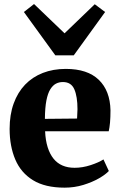

<svg xmlns="http://www.w3.org/2000/svg" viewBox="-20 -896 582 928"><path d="M292.5 11Q198 11 139.5 -25Q81 -61 53.8 -125.2Q26.5 -189.5 26.5 -273Q26.5 -341.5 46 -395.5Q65.5 -449.5 101.2 -486.8Q137 -524 187 -543.5Q237 -563 298 -563Q403 -563 457.5 -510.2Q512 -457.5 514 -363Q514 -328.5 511.8 -303.8Q509.5 -279 505.5 -261.5H198Q200 -217 210.5 -184Q221 -151 238.8 -129Q256.5 -107 282 -96Q307.5 -85 340.5 -85Q379 -85 418.5 -98Q458 -111 480 -125.5L506 -69.5Q491 -53 458.5 -34.2Q426 -15.5 382.8 -2.2Q339.5 11 292.5 11ZM197 -321.5 352.5 -323Q353 -334.5 353.5 -345.5Q354 -356.5 354.5 -368Q354.5 -429.5 339.2 -464.5Q324 -499.5 284 -499.5Q265.5 -499.5 250.2 -491.5Q235 -483.5 223 -464.2Q211 -445 204.2 -410.2Q197.5 -375.5 197 -321.5ZM247.5 -628.5 95.5 -838 144.5 -876.5 292 -735 438 -875.5 488 -838 336.5 -628.5Z"/></svg>

Font: Merriweather 36pt Black
Style: Regular
Weight: 900
Version: Version 2.100